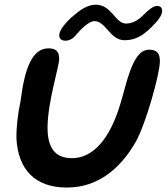

<svg xmlns="http://www.w3.org/2000/svg" viewBox="-20 -802 730 840"><path d="M266.5 -624C285.5 -624 300.5 -634.5 313 -649.5C336 -677 369.5 -709.5 393 -709.5C443.5 -709.5 461 -626 525 -626C574 -626 606.5 -648 642.5 -683C668.5 -708.5 689.5 -733.5 689.5 -754C689.5 -767.5 681.5 -776 667.5 -776C652.5 -776 634 -763.5 607 -736C586 -714.5 560.5 -699 531.5 -699C483.5 -699 469.5 -781.5 398.5 -781.5C362 -781.5 327.5 -756 300.5 -732.5C271 -708.5 239 -670.5 239 -648C239 -631.5 250.5 -624 266.5 -624ZM272.5 18.5C405.5 18.5 504.5 -60.5 574 -181.5C617 -257.5 679.5 -478 679.5 -534C679.5 -567 668 -584.5 632.5 -584.5C590 -584.5 559 -541.5 525.5 -414.5C508 -348 488 -281 457.5 -227.5C418 -157.5 364.5 -110 294.5 -110C215 -110 188 -163.5 188 -243.5C188 -354.5 239 -511 239 -544.5C239 -576 224.5 -590.5 192.5 -590.5C123.5 -590.5 89 -511 70 -360.5C57.5 -300.5 51 -244 52 -195C59.5 -62 131.5 18.5 272.5 18.5Z"/></svg>

Font: Gluten
Style: Italic
Weight: 400
Italic angle: -13°
Designer: Tyler Finck
Foundry: Etcetera Type Company
Version: Version 0.920